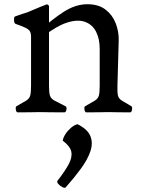

<svg xmlns="http://www.w3.org/2000/svg" viewBox="-20 -531 681 909"><path d="M477 0Q464 0 447.5 0.5Q431 1 389 1Q382 1 380 -12Q378 -25 383 -28Q415 -46 429.5 -55Q444 -64 448 -78.5Q452 -93 452 -125V-300Q452 -347 435 -380.5Q418 -414 384 -427Q350 -440 300.5 -425Q251 -410 186 -360L162 -381Q227 -440 282.5 -475.5Q338 -511 394 -511Q446 -511 479 -486Q512 -461 527.5 -421.5Q543 -382 542 -340L536 -125Q535 -93 538.5 -78.5Q542 -64 556.5 -55Q571 -46 602 -28Q607 -25 605 -12Q603 1 596 1Q554 1 538 0.5Q522 0 509 0ZM152 0Q139 0 122.5 0.5Q106 1 64 1Q57 1 55 -12Q53 -25 58 -28Q90 -46 104.5 -55Q119 -64 123 -78.5Q127 -93 127 -125V-356Q127 -374 121.5 -383Q116 -392 100.5 -399.5Q85 -407 54 -418Q47 -420 46.5 -435.5Q46 -451 51 -453Q56 -455 68 -459Q80 -463 91.5 -467Q103 -471 108 -472Q153 -491 171 -498.5Q189 -506 203 -511L212 -504V-125Q212 -93 216.5 -78.5Q221 -64 237.5 -55Q254 -46 290 -28Q297 -25 294.5 -12Q292 1 284 1Q236 1 217.5 0.5Q199 0 184 0ZM277 135Q279 121 289.5 104.5Q300 88 315.5 74.5Q331 61 347 57Q395 81 408 113.5Q421 146 408 185Q395 224 363.5 267Q332 310 292 355Q288 361 276.5 355.5Q265 350 256.5 340.5Q248 331 252 325Q288 279 305.5 246Q323 213 317.5 187Q312 161 277 135Z"/></svg>

Font: Anvers
Style: Regular
Weight: 400
Designer: Ishtar van Looy
Version: Version 1.000